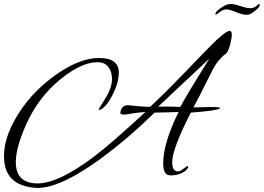

<svg xmlns="http://www.w3.org/2000/svg" viewBox="-21 -823 1319 960"><path d="M1130 -601C1135 -622 1138 -638 1138 -649C1138 -662 1134 -669 1127 -669C1111 -669 1064 -629 987 -548C868 -423 782 -337 730 -289C697 -289 660 -292 619 -297C597 -297 584 -285 581 -260C579 -254 585 -251 598 -250C608 -250 620 -252 634 -255C666 -260 690 -262 706 -263C590 -156 504 -81 449 -40C331 49 237 94 167 94C94 94 58 58 58 -13C58 -60 75 -122 109 -199C150 -291 208 -368 284 -429C353 -484 413 -512 466 -512C521 -512 539 -468 539 -428C539 -399 528 -366 505 -330L472 -276C472 -275 473 -274 475 -274C477 -274 479 -274 482 -275C503 -286 523 -311 543 -351C563 -391 573 -427 573 -460C573 -509 540 -533 474 -533C407 -533 333 -503 251 -444C167 -383 101 -310 53 -224C17 -160 -1 -99 -1 -42C-1 55 50 107 153 116C230 123 340 74 483 -30C573 -96 663 -173 752 -260C757 -260 775 -260 806 -261C837 -262 859 -263 872 -263C821 -160 795 -74 795 -6C795 27 803 46 819 52C824 53 830 54 836 54C872 54 913 36 920 12C920 9 919 7 917 7C915 7 908 11 897 20C886 29 877 34 869 34C850 34 840 19 840 -12C840 -56 871 -139 933 -260C1018 -266 1066 -273 1077 -280C1078 -281 1079 -282 1079 -283C1079 -286 1067 -288 1043 -288C983 -287 951 -286 946 -286C965 -320 988 -365 1016 -422C1036 -463 1051 -491 1060 -504C1077 -527 1093 -544 1109 -555C1116 -560 1123 -575 1130 -601ZM1026 -530C945 -401 897 -320 881 -289C867 -289 850 -289 829 -290H770ZM1272 -803C1260 -789 1246 -782 1230 -782C1219 -782 1204 -785 1183 -792C1162 -799 1146 -803 1135 -803C1122 -803 1110 -800 1099 -793C1070 -776 1056 -763 1056 -752C1056 -751 1056 -751 1057 -750C1060 -750 1067 -754 1078 -763C1089 -772 1101 -776 1112 -776C1123 -776 1139 -771 1160 -762C1182 -753 1199 -749 1211 -749C1221 -749 1230 -752 1238 -757C1265 -775 1278 -789 1278 -799C1278 -802 1276 -803 1272 -803Z"/></svg>

Font: AlexBrush
Style: Regular
Weight: 400
Designer: Robert E. Leuschke
Foundry: Robert E. Leuschke
Version: Version 1.001